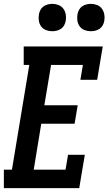

<svg xmlns="http://www.w3.org/2000/svg" viewBox="-31 -976 562 996"><path d="M-11 0V-96H31L121 -639H92V-735H502L473 -562H386L399 -639H234L199 -430H372L356 -334H183L144 -96H309L322 -173H409L380 0ZM440 -814Q423 -814 407.5 -820Q392 -826 382.5 -839Q373 -852 370.5 -868.5Q368 -885 371 -902Q373 -914 379 -925Q385 -936 395 -943Q405 -950 417 -953Q429 -956 440 -956Q457 -956 472.5 -950Q488 -944 497.5 -931Q507 -918 510 -901.5Q513 -885 510 -868Q508 -856 502 -845Q496 -834 486 -827Q476 -820 464 -817Q452 -814 440 -814ZM240 -814Q223 -814 207.5 -820Q192 -826 182.5 -839Q173 -852 170.5 -868.5Q168 -885 171 -902Q173 -914 179 -925Q185 -936 195 -943Q205 -950 217 -953Q229 -956 240 -956Q257 -956 272.5 -950Q288 -944 297.5 -931Q307 -918 310 -901.5Q313 -885 310 -868Q308 -856 302 -845Q296 -834 286 -827Q276 -820 264 -817Q252 -814 240 -814Z"/></svg>

Font: Iosevka Slab
Style: Bold Italic
Weight: 700
Italic angle: -9°
Monospace: yes
Designer: Belleve Invis
Foundry: Belleve Invis
Version: Version 11.1.0; ttfautohint (v1.8.3)